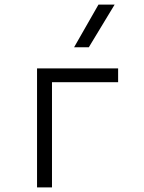

<svg xmlns="http://www.w3.org/2000/svg" viewBox="-20 -815 626 835"><path d="M141.1 0H206.1V-457.5H493.7V-517.6H141.1ZM302.2 -609.4H366.2L478.5 -794.9H408.2Z"/></svg>

Font: Cascadia Code Light
Style: Regular
Weight: 300
Monospace: yes
Designer: Aaron Bell
Foundry: Saja Typeworks
Version: Version 2404.023